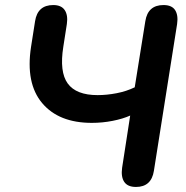

<svg xmlns="http://www.w3.org/2000/svg" viewBox="-20 -733 736 761"><path d="M519 8Q486 8 472.5 -12Q459 -32 464 -68L496 -275Q467 -262 426.5 -254Q386 -246 344 -246Q213 -246 147 -324.5Q81 -403 103 -547L119 -649Q129 -713 191 -713Q223 -713 236.5 -693Q250 -673 245 -638L231 -548Q215 -448 248.5 -402Q282 -356 367 -356Q403 -356 442 -363.5Q481 -371 514 -387L556 -649Q566 -713 628 -713Q661 -713 674 -693Q687 -673 682 -638L590 -56Q580 8 519 8Z"/></svg>

Font: Nunito
Style: Bold Italic
Weight: 700
Italic angle: -9°
Designer: Vernon Adams
Foundry: Vernon Adams
Version: Version 3.601; ttfautohint (v1.8.2.53-6de2)